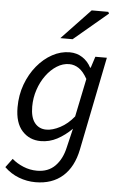

<svg xmlns="http://www.w3.org/2000/svg" viewBox="-62 -778 656 1041"><g transform="rotate(5 265.5 -257.5)"><path d="M170.9 219.9Q124.4 219.9 80.3 203.1Q36.2 186.3 1.7 152.7L37.5 104.6Q64.1 127.8 99.7 142.4Q135.2 157.1 174.1 157.1Q235.3 157.1 272.7 118.9Q310.1 80.8 324.2 16.5L348.8 -86.6Q311.1 -49.1 269.1 -26.8Q227 -4.6 180.3 -4.6Q118.7 -4.6 79 -48.3Q39.3 -92 39.3 -176.4Q39.3 -243.4 60.8 -301.6Q82.3 -359.8 118.8 -404Q155.3 -448.2 201.1 -473.1Q246.9 -498 295.7 -498Q334.4 -498 364.9 -478.1Q395.3 -458.3 412.5 -424.7H415.9L435.7 -486H498.4L396.1 22.9Q376.8 118.3 319.3 169.1Q261.7 219.9 170.9 219.9ZM205 -69.2Q239 -69.2 280 -90.8Q321 -112.3 354.8 -154.1L397.6 -361.6Q376 -400.5 351.3 -417.2Q326.6 -433.9 298.6 -433.9Q263.6 -433.9 231.3 -413.5Q198.9 -393.1 173.4 -358.3Q147.8 -323.5 133 -279.1Q118.2 -234.8 118.2 -187.3Q118.2 -128.3 141.7 -98.8Q165.3 -69.2 205 -69.2ZM237.7 -570 394 -734.7H484.3L489.2 -725.6L304.5 -570Z"/></g></svg>

Font: Source Sans 3
Style: Italic
Weight: 200
Italic angle: -11°
Designer: Paul D. Hunt
Foundry: Adobe
Version: Version 3.046;hotconv 1.0.118;makeotfexe 2.5.65603